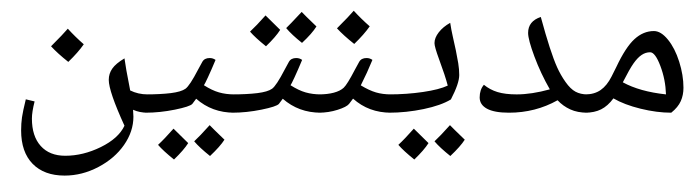

<svg xmlns="http://www.w3.org/2000/svg" viewBox="-20 -469 2911 799"><path d="M249 261.7Q163.6 261.7 115.7 212.6Q67.9 163.6 67.9 73.7Q67.9 44.9 71.5 19.3Q75.2 -6.3 87.4 -55.7L124 -46.9Q112.8 -2.9 112.8 24.4Q112.8 97.7 149.4 138.4Q186 179.2 251.5 179.2Q325.7 179.2 399.4 143.1Q473.1 106.9 498 54.2Q432.6 -88.9 432.6 -136.7Q432.6 -162.6 447.3 -183.6Q461.9 -204.6 498 -226.1Q502.4 -190.9 521 -96.7L521.5 -92.8Q554.7 -76.2 594.2 -76.2Q602.5 -76.2 602.5 -67.9V-8.3Q602.5 0 594.2 0Q560.5 0 533.7 -12.2L535.2 16.6Q535.2 78.1 496.1 134.3Q457 190.4 389.2 226.1Q321.3 261.7 249 261.7ZM264.2 -201.7ZM33.2 262.2ZM263.7 310.5ZM328.6 -284.7Q305.2 -251 264.2 -211.4Q219.7 -246.6 192.4 -276.4Q243.7 -327.6 262.2 -349.6Q293.9 -314.9 328.6 -284.7ZM264.2 -201.7ZM262.2 -374Z M852.5 -227.5Q866.2 -227.5 877 -219.7Q858.9 -176.3 845.2 -147Q831.5 -117.7 828.6 -114.3Q862.3 -92.8 891.4 -84.5Q920.4 -76.2 954.6 -76.2Q962.9 -76.2 962.9 -67.9V-8.3Q962.9 0 954.6 0Q862.3 0 796.4 -58.1L780.3 -36.6Q770 -25.4 707.8 -12.7Q645.5 0 585.4 0Q577.1 0 577.1 -8.3V-67.9Q577.1 -76.2 585.4 -76.2Q647.5 -76.2 690.7 -81.5Q733.9 -86.9 751.7 -99.6Q769.5 -112.3 804.2 -179.2L821.8 -211.4Q830.6 -227.5 852.5 -227.5ZM801.8 -276.4ZM774.4 29.3ZM774.4 51.8ZM763.2 126.5Q745.1 155.3 704.1 194.8Q659.2 158.7 637.7 133.8Q664.1 109.4 702.1 66.4Q710.9 75.7 763.2 126.5ZM914.1 112.3Q896 140.6 854 180.2Q810.5 145.5 788.1 119.1Q810.5 98.6 852.5 51.8Q861.3 61.5 914.1 112.3ZM776.4 129.4ZM774.4 51.8ZM777.3 204.6Z M1212.9 -227.5Q1226.6 -227.5 1237.3 -219.7Q1219.2 -176.3 1205.6 -147Q1191.9 -117.7 1189 -114.3Q1222.7 -92.8 1251.7 -84.5Q1280.8 -76.2 1314.9 -76.2Q1323.2 -76.2 1323.2 -67.9V-8.3Q1323.2 0 1314.9 0Q1222.7 0 1156.7 -58.1L1140.6 -36.6Q1130.4 -25.4 1068.1 -12.7Q1005.9 0 945.8 0Q937.5 0 937.5 -8.3V-67.9Q937.5 -76.2 945.8 -76.2Q1007.8 -76.2 1051 -81.5Q1094.2 -86.9 1112.1 -99.6Q1129.9 -112.3 1164.6 -179.2L1182.1 -211.4Q1190.9 -227.5 1212.9 -227.5ZM1162.1 -276.4ZM1134.8 29.3ZM1134.8 51.8ZM1146 -344.7Q1127.9 -315.9 1086.9 -276.4Q1042 -312.5 1020.5 -337.4Q1046.9 -361.8 1085 -404.8Q1096.7 -392.6 1146 -344.7ZM1296.9 -358.9Q1278.3 -329.1 1236.8 -290.5Q1194.3 -324.2 1170.9 -352.1Q1181.6 -361.8 1235.4 -419.4Q1247.1 -406.7 1296.9 -358.9ZM1162.1 -266.6ZM1157.2 -443.8ZM1162.1 -276.4Z M1306.2 0Q1297.9 0 1297.9 -8.3V-67.9Q1297.9 -76.2 1306.2 -76.2Q1342.8 -76.2 1369.1 -83.3Q1395.5 -90.3 1410.2 -103.8Q1424.8 -117.2 1457 -179.2L1474.6 -211.4Q1483.4 -227.5 1505.4 -227.5Q1519 -227.5 1529.8 -219.7Q1508.3 -167 1481.4 -113.8Q1516.1 -92.8 1544.2 -84.5Q1572.3 -76.2 1606.9 -76.2Q1615.2 -76.2 1615.2 -67.9V-8.3Q1615.2 0 1606.9 0Q1514.2 0 1449.2 -58.6L1432.6 -36.6Q1422.4 -23.9 1384.8 -12Q1347.2 0 1306.2 0ZM1454.1 -276.4ZM1475.6 29.3ZM1475.6 51.8ZM1518.6 -359.4Q1495.1 -325.7 1454.1 -286.1Q1409.7 -321.3 1382.3 -351.1Q1433.6 -402.3 1452.1 -424.3Q1483.9 -389.6 1518.6 -359.4ZM1454.1 -276.4ZM1452.1 -448.7Z M1598.6 0Q1590.3 0 1590.3 -8.3V-67.9Q1590.3 -76.2 1598.6 -76.2Q1672.4 -76.2 1740.2 -86.2Q1808.1 -96.2 1843.3 -112.8Q1833 -152.8 1807.1 -222.7Q1788.1 -274.4 1788.1 -289.6Q1788.1 -311.5 1805.9 -334.5Q1823.7 -357.4 1853.5 -374Q1857.9 -344.7 1864.5 -315.9Q1871.1 -287.1 1877 -259.3Q1882.8 -231.4 1887 -205.6Q1891.1 -179.7 1891.1 -156.7Q1891.1 -122.1 1856.4 -55.2Q1815.4 -30.3 1742.9 -15.1Q1670.4 0 1598.6 0ZM1791 -422.9ZM1774.4 29.3ZM1774.4 51.8ZM1763.2 126.5Q1745.1 155.3 1704.1 194.8Q1659.2 158.7 1637.7 133.8Q1664.1 109.4 1702.1 66.4Q1710.9 75.7 1763.2 126.5ZM1914.1 112.3Q1896 140.6 1854 180.2Q1810.5 145.5 1788.1 119.1Q1810.5 98.6 1852.5 51.8Q1861.3 61.5 1914.1 112.3ZM1776.4 129.4ZM1774.4 51.8ZM1777.3 204.6Z M2423.8 0Q2383.3 0 2353.3 -13.7Q2323.2 -27.3 2300.3 -51.8Q2208 0 2098.1 0Q2037.1 0 2006.6 -16.6Q1976.1 -33.2 1976.1 -63.5Q1976.1 -95.7 1993.7 -116.2Q2018.6 -95.7 2050.5 -85.9Q2082.5 -76.2 2129.9 -76.2Q2192.4 -76.2 2268.1 -97.2Q2230 -163.6 2203.9 -233.9Q2177.7 -304.2 2177.7 -332Q2177.7 -380.9 2230.5 -398.4Q2251 -323.2 2267.6 -272Q2284.2 -220.7 2298.6 -188.7Q2313 -156.7 2333.5 -127.7Q2354 -98.6 2375 -87.4Q2396 -76.2 2423.8 -76.2Q2432.6 -76.2 2432.6 -67.9V-8.3Q2432.6 0 2423.8 0ZM2167.5 -447.3ZM2180.7 29.3ZM2180.7 51.8Z M2415.5 0Q2407.2 0 2407.2 -8.3V-67.9Q2407.2 -76.2 2415.5 -76.2Q2453.6 -76.2 2479.7 -94.5Q2505.9 -112.8 2524.9 -150.4L2544.9 -190.4Q2583.5 -272.5 2620.4 -306.2Q2657.2 -339.8 2701.2 -339.8Q2730.5 -339.8 2759.5 -304.2Q2788.6 -268.6 2806.4 -212.4Q2824.2 -156.2 2824.2 -104Q2824.2 -73.2 2813 -48.1Q2801.8 -22.9 2773.4 0Q2713.4 0 2645.8 -16.6Q2578.1 -33.2 2532.7 -59.6Q2509.3 -27.8 2481.4 -13.9Q2453.6 0 2415.5 0ZM2751.5 -76.2Q2749.5 -138.2 2728 -194.8Q2706.5 -251.5 2685.5 -251.5Q2666.5 -251.5 2649.9 -240.2Q2633.3 -229 2616.7 -205.6Q2600.1 -182.1 2571.8 -126.5Q2642.1 -87.9 2751.5 -76.2ZM2662.6 -388.7ZM2666.5 29.3ZM2647 61.5Z"/></svg>

Font: Noto Naskh Arabic
Style: Regular
Weight: 400
Designer: Monotype Design team
Foundry: Monotype Imaging Inc.
Version: Version 1.01